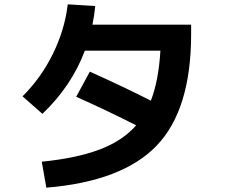

<svg xmlns="http://www.w3.org/2000/svg" viewBox="-20 -814 1040 887"><path d="M194 53 173 -67Q333 -83 439.5 -123Q546 -163 609 -235Q490 -296 332 -367L395 -483Q555 -411 677 -349Q713 -442 721 -580H372Q311 -417 176 -288L84 -369Q169 -453 224 -564.5Q279 -676 293 -794L420 -786Q415 -737 407 -700H863V-657Q863 -308 704.5 -142Q546 24 194 53Z"/></svg>

Font: Mplus 1p Bold
Style: Bold
Weight: 700
Version: Version 1.061